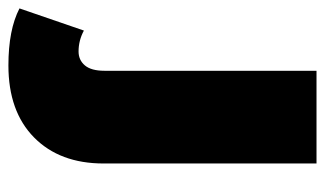

<svg xmlns="http://www.w3.org/2000/svg" viewBox="-276 -406 791 468"><g transform="rotate(90 120.0 -171.5)"><path d="M-94 177C-59.3 195 -13 204 45 204C119.7 204 178.2 183.2 220.5 141.5C262.8 99.8 284 43.3 284 -28V-547H58V-30C58 -8.7 53.7 7.2 45 17.5C36.3 27.8 25 33 11 33C-7 33 -24 28.7 -40 20Z"/></g></svg>

Font: Montserrat Custom Black
Style: Regular
Weight: 900
Designer: Julieta Ulanovsky
Foundry: Julieta Ulanovsky
Version: Version 7.200